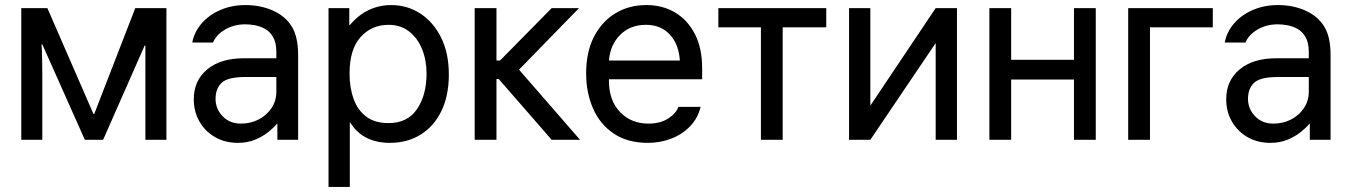

<svg xmlns="http://www.w3.org/2000/svg" viewBox="-20 -552 5329 758"><path d="M64 0V-520H167L349 -102H352L514 -520H637V0H554V-372H551L387 0H315L147 -377H144Q145 -369 145.5 -349.5Q146 -330 146.5 -305.5Q147 -281 147 -257.5Q147 -234 147 -219V0Z M919 12Q868 12 828.5 -11Q789 -34 767 -73Q745 -112 745 -160Q745 -234 798 -278Q851 -322 943 -322H1071V-346Q1071 -384 1058 -406Q1045 -428 1025.5 -438.5Q1006 -449 985.5 -452.5Q965 -456 949 -456Q903 -456 868 -435Q833 -414 821 -384H739Q747 -426 776 -459.5Q805 -493 850 -512.5Q895 -532 949 -532Q1009 -532 1058 -510Q1107 -488 1132 -447Q1157 -407 1157 -334V0H1075V-63H1073Q1061 -48 1039 -30.5Q1017 -13 987 -0.5Q957 12 919 12ZM931 -64Q970 -64 1001.5 -80.5Q1033 -97 1052 -125.5Q1071 -154 1071 -190V-248H949Q879 -248 855 -225Q831 -202 831 -162Q831 -122 859 -93Q887 -64 931 -64Z M1277 186V-520H1359V-453H1361Q1396 -494 1437 -513Q1478 -532 1524 -532Q1588 -532 1639.5 -498.5Q1691 -465 1721.5 -403.5Q1752 -342 1752 -258Q1752 -174 1722.5 -113.5Q1693 -53 1640.5 -20.5Q1588 12 1519 12Q1413 12 1363 -68H1361V186ZM1514 -66Q1589 -66 1626.5 -121.5Q1664 -177 1664 -262Q1664 -314 1646.5 -357.5Q1629 -401 1595.5 -427.5Q1562 -454 1514 -454Q1447 -454 1403.5 -405.5Q1360 -357 1360 -262Q1360 -206 1376 -161.5Q1392 -117 1426 -91.5Q1460 -66 1514 -66Z M1854 0V-520H1940V-313H1954L2158 -520H2266L2029 -277L2270 0H2158L1949 -240H1940V0Z M2538 12Q2457 12 2402.5 -25Q2348 -62 2321 -124.5Q2294 -187 2294 -262Q2294 -347 2325 -407Q2356 -467 2409.5 -499.5Q2463 -532 2532 -532Q2596 -532 2645.5 -502.5Q2695 -473 2723.5 -417.5Q2752 -362 2752 -283V-239H2384V-234Q2384 -155 2428 -109.5Q2472 -64 2540 -64Q2587 -64 2618.5 -84.5Q2650 -105 2658 -130H2746Q2735 -85 2704 -53Q2673 -21 2629.5 -4.5Q2586 12 2538 12ZM2530 -454Q2468 -454 2428.5 -414.5Q2389 -375 2384 -313H2664Q2660 -377 2624.5 -415.5Q2589 -454 2530 -454Z M2984 0V-444H2816V-520H3242V-444H3070V0Z M3332 0V-520H3416V-135L3674 -520H3758V0H3674V-382L3416 0Z M3886 0V-520H3972V-316H4220V-520H4306V0H4220V-238H3972V0Z M4434 0V-520H4768V-444H4520V0Z M4995 12Q4944 12 4904.5 -11Q4865 -34 4843 -73Q4821 -112 4821 -160Q4821 -234 4874 -278Q4927 -322 5019 -322H5147V-346Q5147 -384 5134 -406Q5121 -428 5101.5 -438.5Q5082 -449 5061.5 -452.5Q5041 -456 5025 -456Q4979 -456 4944 -435Q4909 -414 4897 -384H4815Q4823 -426 4852 -459.5Q4881 -493 4926 -512.5Q4971 -532 5025 -532Q5085 -532 5134 -510Q5183 -488 5208 -447Q5233 -407 5233 -334V0H5151V-63H5149Q5137 -48 5115 -30.5Q5093 -13 5063 -0.5Q5033 12 4995 12ZM5007 -64Q5046 -64 5077.5 -80.5Q5109 -97 5128 -125.5Q5147 -154 5147 -190V-248H5025Q4955 -248 4931 -225Q4907 -202 4907 -162Q4907 -122 4935 -93Q4963 -64 5007 -64Z"/></svg>

Font: Liter
Style: Regular
Weight: 400
Designer: Anton Skugarov
Foundry: skugi
Version: Version 1.004; ttfautohint (v1.8.4.7-5d5b)